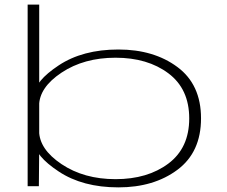

<svg xmlns="http://www.w3.org/2000/svg" viewBox="-20 -805 983 830"><path d="M99.5 0H148L149.5 -169.5V-785H99.5ZM492 5Q645 5 747 -71Q849 -147 849 -293.5Q849 -439.5 747 -515.2Q645 -591 492 -591Q337 -591 233.5 -522.2Q130 -453.5 130 -396.5L149 -347Q149 -426.5 246 -491Q343 -555.5 479.5 -555.5Q618 -555.5 708 -488Q798 -420.5 798 -293Q798 -165.5 708 -98Q618 -30.5 479.5 -30.5Q343 -30.5 246 -95.5Q149 -160.5 149 -240.5L130 -189.5Q130 -132.5 233.5 -63.8Q337 5 492 5Z"/></svg>

Font: Anybody ExtraExpanded ExtraLight
Style: Regular
Weight: 250
Width: 8
Version: Version 1.113;gftools[0.9.25]